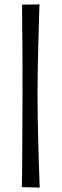

<svg xmlns="http://www.w3.org/2000/svg" viewBox="-20 -714 279 870"><path d="M160 136 79 134Q79 134 79.5 107.5Q80 81 80.5 36Q81 -9 81 -64.5Q81 -120 81.5 -178.5Q82 -237 82 -288Q82 -339 82 -395.5Q82 -452 81.5 -505Q81 -558 80.5 -600.5Q80 -643 80 -668Q80 -693 80 -693L159 -694Q159 -694 158 -669.5Q157 -645 156 -602.5Q155 -560 153.5 -507.5Q152 -455 151 -398Q150 -341 150 -289Q150 -237 151 -178.5Q152 -120 153.5 -64Q155 -8 156.5 37.5Q158 83 159 110Q160 137 160 136Z"/></svg>

Font: Truculenta Medium
Style: Regular
Weight: 500
Version: Version 1.002